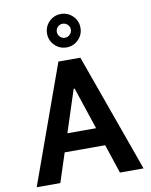

<svg xmlns="http://www.w3.org/2000/svg" viewBox="-102 -1045 880 1120"><g transform="rotate(-10 337.5 -485.5)"><path d="M459 -172H219L163 0H23L275 -700H405L656 0H516ZM424 -279 341 -528H335L254 -279ZM238 -872Q238 -913 267 -942Q296 -971 337 -971Q378 -971 407 -942Q436 -913 436 -872Q436 -831 407 -802Q378 -773 337 -773Q296 -773 267 -802Q238 -831 238 -872ZM379 -872Q379 -889 366.5 -901Q354 -913 337 -913Q320 -913 308 -901Q296 -889 296 -872Q296 -855 308 -842.5Q320 -830 337 -830Q354 -830 366.5 -842.5Q379 -855 379 -872Z"/></g></svg>

Font: Be Vietnam
Style: Bold
Weight: 700
Designer: Gabriel Lam
Foundry: TypeRant
Version: Version 4.000